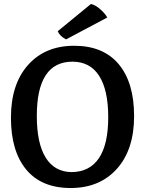

<svg xmlns="http://www.w3.org/2000/svg" viewBox="-20 -930 729 965"><path d="M519 -842 312 -732Q281 -748 270 -773L437 -910Q460 -905 485 -882.5Q510 -860 519 -842ZM344 -620Q165 -620 165 -347Q165 -210 209.5 -138Q254 -66 340 -65Q431 -66 477.5 -135.5Q524 -205 524 -341Q524 -477 478.5 -548.5Q433 -620 344 -620ZM35 -338.5Q35 -507 121 -603.5Q207 -700 353 -700Q499 -700 576.5 -607.5Q654 -515 654 -346.5Q654 -178 567.5 -81.5Q481 15 335 15Q189 15 112 -77.5Q35 -170 35 -338.5Z"/></svg>

Font: Karma
Style: Bold
Weight: 700
Designer: Joana Correia
Foundry: Indian Type Foundry
Version: Version 1.202;PS 1.0;hotconv 1.0.78;makeotf.lib2.5.61930; tt